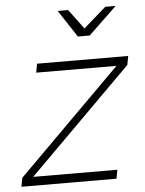

<svg xmlns="http://www.w3.org/2000/svg" viewBox="-53 -782 622 825"><g transform="rotate(-5 258.0 -369.0)"><path d="M512 -520 505 -482 60 -38 423 -37 416 1 6 0 13 -38 458 -482 112 -483 119 -521ZM432 -739H477L355 -622H304L227 -739H272L335 -654Z"/></g></svg>

Font: Gontserrat ExtraLight
Style: Italic
Weight: 275
Italic angle: -11.3°
Designer: Julieta Ulanovsky
Foundry: Julieta Ulanovsky
Version: Version 6.001